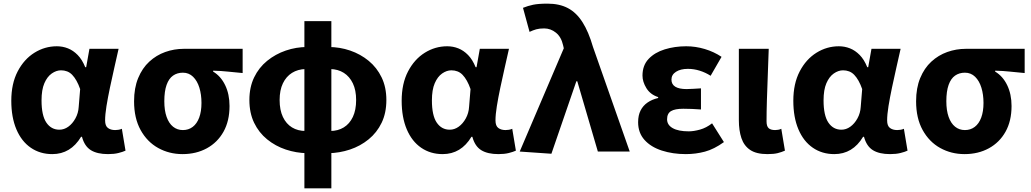

<svg xmlns="http://www.w3.org/2000/svg" viewBox="-20 -832 5658 1054"><path d="M267 14Q200 14 149 -21Q98 -56 70 -122Q42 -188 42 -279Q42 -373 77 -440Q112 -507 169 -542.5Q226 -578 292 -578Q324 -578 353 -566.5Q382 -555 406.5 -530Q431 -505 448 -463H453L471 -564H631Q620 -515 607.5 -460Q595 -405 583.5 -350.5Q572 -296 564.5 -249.5Q557 -203 557 -171Q557 -141 572.5 -129.5Q588 -118 612 -118Q620 -118 630 -119.5Q640 -121 649 -125L669 -5Q654 2 630 8Q606 14 573 14Q514 14 479 -7.5Q444 -29 430 -81H425Q368 14 267 14ZM306 -120Q332 -120 355 -136.5Q378 -153 394 -182Q410 -211 412 -245L420 -343Q411 -369 400 -388.5Q389 -408 376.5 -421Q364 -434 348.5 -440Q333 -446 315 -446Q289 -446 264 -428.5Q239 -411 223.5 -375Q208 -339 208 -281Q208 -198 234.5 -159Q261 -120 306 -120Z M982 14Q909 14 848.5 -19.5Q788 -53 752 -118Q716 -183 716 -276Q716 -349 738.5 -403.5Q761 -458 799.5 -493.5Q838 -529 887 -546.5Q936 -564 989 -564H1312V-431Q1266 -435 1230 -439Q1194 -443 1150 -444V-439Q1192 -414 1216 -364.5Q1240 -315 1240 -250Q1240 -168 1207 -109Q1174 -50 1115.5 -18Q1057 14 982 14ZM984 -118Q1015 -118 1038 -135.5Q1061 -153 1073.5 -186.5Q1086 -220 1086 -267Q1086 -313 1074.5 -350.5Q1063 -388 1040 -410.5Q1017 -433 984 -433Q953 -433 930 -417Q907 -401 894.5 -366Q882 -331 882 -276Q882 -226 894.5 -190.5Q907 -155 930 -136.5Q953 -118 984 -118Z M1667 9Q1606 8 1549 -11Q1492 -30 1446.5 -67Q1401 -104 1375 -158Q1349 -212 1349 -283Q1349 -353 1375 -407Q1401 -461 1446.5 -498Q1492 -535 1549 -554.5Q1606 -574 1667 -574L1658 -453Q1615 -452 1583 -432Q1551 -412 1533 -374.5Q1515 -337 1515 -283Q1515 -228 1533 -190Q1551 -152 1583 -132.5Q1615 -113 1658 -113ZM1783 9 1793 -113Q1835 -113 1867 -132.5Q1899 -152 1917 -190Q1935 -228 1935 -283Q1935 -337 1917 -374.5Q1899 -412 1867.5 -432Q1836 -452 1793 -453L1783 -574Q1845 -574 1902 -554.5Q1959 -535 2004 -498Q2049 -461 2075 -407Q2101 -353 2101 -283Q2101 -212 2075 -158Q2049 -104 2003.5 -67Q1958 -30 1901 -11Q1844 8 1783 9ZM1651 202V-716H1799V202Z M2410 14Q2343 14 2292 -21Q2241 -56 2213 -122Q2185 -188 2185 -279Q2185 -373 2220 -440Q2255 -507 2312 -542.5Q2369 -578 2435 -578Q2467 -578 2496 -566.5Q2525 -555 2549.5 -530Q2574 -505 2591 -463H2596L2614 -564H2774Q2763 -515 2750.5 -460Q2738 -405 2726.5 -350.5Q2715 -296 2707.5 -249.5Q2700 -203 2700 -171Q2700 -141 2715.5 -129.5Q2731 -118 2755 -118Q2763 -118 2773 -119.5Q2783 -121 2792 -125L2812 -5Q2797 2 2773 8Q2749 14 2716 14Q2657 14 2622 -7.5Q2587 -29 2573 -81H2568Q2511 14 2410 14ZM2449 -120Q2475 -120 2498 -136.5Q2521 -153 2537 -182Q2553 -211 2555 -245L2563 -343Q2554 -369 2543 -388.5Q2532 -408 2519.5 -421Q2507 -434 2491.5 -440Q2476 -446 2458 -446Q2432 -446 2407 -428.5Q2382 -411 2366.5 -375Q2351 -339 2351 -281Q2351 -198 2377.5 -159Q2404 -120 2449 -120Z M3007 12 2833 0 3075 -567 3071 -584Q3061 -629 3032 -652.5Q3003 -676 2967 -676Q2941 -676 2923.5 -671Q2906 -666 2887 -657L2851 -789Q2878 -800 2907 -806Q2936 -812 2986 -812Q3051 -812 3097.5 -787.5Q3144 -763 3177.5 -710.5Q3211 -658 3235 -575L3437 0H3262L3149 -386H3144Z M3745 14Q3673 14 3613 -5.5Q3553 -25 3518 -64Q3483 -103 3483 -161Q3483 -199 3496.5 -225.5Q3510 -252 3534.5 -269Q3559 -286 3593 -294V-299Q3550 -313 3528.5 -348Q3507 -383 3507 -417Q3507 -473 3540.5 -508.5Q3574 -544 3629 -561Q3684 -578 3747 -578Q3798 -578 3848.5 -563Q3899 -548 3941 -520L3881 -416Q3853 -434 3821 -444Q3789 -454 3756 -454Q3716 -454 3691 -438Q3666 -422 3666 -395Q3666 -369 3687 -356Q3708 -343 3749 -343Q3766 -343 3787 -344.5Q3808 -346 3828 -347V-231Q3803 -233 3778.5 -234Q3754 -235 3731 -235Q3685 -235 3663.5 -222Q3642 -209 3642 -177Q3642 -146 3673 -128.5Q3704 -111 3761 -111Q3788 -111 3822.5 -120.5Q3857 -130 3889 -155L3954 -52Q3900 -13 3849.5 0.5Q3799 14 3745 14Z M4193 14Q4132 14 4098 -9Q4064 -32 4050 -74Q4036 -116 4036 -172V-564H4200Q4198 -498 4195 -424Q4192 -350 4190 -282.5Q4188 -215 4188 -166Q4188 -139 4199.5 -128.5Q4211 -118 4235 -118Q4242 -118 4251.5 -119.5Q4261 -121 4269 -125L4289 -5Q4271 3 4249.5 8.5Q4228 14 4193 14Z M4560 14Q4493 14 4442 -21Q4391 -56 4363 -122Q4335 -188 4335 -279Q4335 -373 4370 -440Q4405 -507 4462 -542.5Q4519 -578 4585 -578Q4617 -578 4646 -566.5Q4675 -555 4699.5 -530Q4724 -505 4741 -463H4746L4764 -564H4924Q4913 -515 4900.5 -460Q4888 -405 4876.5 -350.5Q4865 -296 4857.5 -249.5Q4850 -203 4850 -171Q4850 -141 4865.5 -129.5Q4881 -118 4905 -118Q4913 -118 4923 -119.5Q4933 -121 4942 -125L4962 -5Q4947 2 4923 8Q4899 14 4866 14Q4807 14 4772 -7.5Q4737 -29 4723 -81H4718Q4661 14 4560 14ZM4599 -120Q4625 -120 4648 -136.5Q4671 -153 4687 -182Q4703 -211 4705 -245L4713 -343Q4704 -369 4693 -388.5Q4682 -408 4669.5 -421Q4657 -434 4641.5 -440Q4626 -446 4608 -446Q4582 -446 4557 -428.5Q4532 -411 4516.5 -375Q4501 -339 4501 -281Q4501 -198 4527.5 -159Q4554 -120 4599 -120Z M5275 14Q5202 14 5141.5 -19.5Q5081 -53 5045 -118Q5009 -183 5009 -276Q5009 -349 5031.5 -403.5Q5054 -458 5092.5 -493.5Q5131 -529 5180 -546.5Q5229 -564 5282 -564H5605V-431Q5559 -435 5523 -439Q5487 -443 5443 -444V-439Q5485 -414 5509 -364.5Q5533 -315 5533 -250Q5533 -168 5500 -109Q5467 -50 5408.5 -18Q5350 14 5275 14ZM5277 -118Q5308 -118 5331 -135.5Q5354 -153 5366.5 -186.5Q5379 -220 5379 -267Q5379 -313 5367.5 -350.5Q5356 -388 5333 -410.5Q5310 -433 5277 -433Q5246 -433 5223 -417Q5200 -401 5187.5 -366Q5175 -331 5175 -276Q5175 -226 5187.5 -190.5Q5200 -155 5223 -136.5Q5246 -118 5277 -118Z"/></svg>

Font: Noto Sans KR ExtraBold
Style: Regular
Weight: 800
Designer: Ryoko NISHIZUKA  (kana, bopomofo & ideographs); Paul D. Hunt (Latin, Greek & Cyrillic); Sandoll Communications , Soo-you
Foundry: Adobe
Version: Version 2.004-H2;hotconv 1.0.118;makeotfexe 2.5.65603